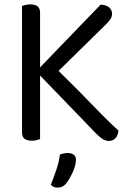

<svg xmlns="http://www.w3.org/2000/svg" viewBox="-20 -633 597 872"><path d="M162 -290V-1Q156 1 146 3.5Q136 6 124 6Q80 6 80 -31V-606Q85 -608 95.5 -610.5Q106 -613 118 -613Q162 -613 162 -576V-327L437 -612Q463 -611 476 -599Q489 -587 489 -571Q489 -558 482 -547Q475 -536 462 -523L246 -311Q337 -222 403.5 -152.5Q470 -83 518 -40Q516 -18 504.5 -5.5Q493 7 475 7Q458 7 444.5 -2.5Q431 -12 417 -26ZM280 201Q265 219 242 219Q221 219 211 206Q225 171 237 134.5Q249 98 252 69Q269 62 288 62Q304 62 314.5 69.5Q325 77 325 92Q325 104 321 119.5Q317 135 310 150Q303 165 295 178.5Q287 192 280 201Z"/></svg>

Font: Baloo Bhai 2
Style: Regular
Weight: 400
Designer: Supriya Tembe, Noopur Datye and Ek Type
Foundry: Ek Type
Version: Version 1.640;PS 1.000;hotconv 16.6.51;makeotf.lib2.5.65220;